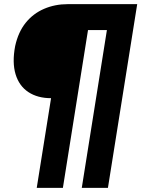

<svg xmlns="http://www.w3.org/2000/svg" viewBox="-20 -725 687 925"><path d="M157 180 226 -252Q161 -252 116.5 -281.5Q72 -311 55 -367.5Q38 -424 53 -503Q68 -571 104 -615.5Q140 -660 192.5 -682.5Q245 -705 306 -705H641L500 180H374L495 -580H404L283 180Z"/></svg>

Font: Nunito Sans 7pt SemiCondensed Black
Style: Italic
Weight: 900
Width: 4
Italic angle: -9°
Designer: Vernon Adams
Foundry: Vernon Adams
Version: Version 3.101;gftools[0.9.27]